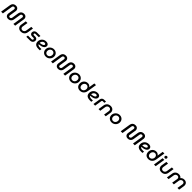

<svg xmlns="http://www.w3.org/2000/svg" viewBox="1507 -4989 9260 9260"><g transform="rotate(45 6137.0 -359.0)"><path d="M504 12Q451 12 412.5 -10Q374 -32 353 -69.5Q332 -107 332 -155Q332 -166 333.5 -179Q335 -192 337 -205L386 -509Q387 -516 387.5 -524Q388 -532 388 -538Q388 -568 368.5 -587.5Q349 -607 318 -607Q295 -607 275.5 -597Q256 -587 243.5 -569.5Q231 -552 228 -527L145 0H25L106 -512Q116 -576 144 -620.5Q172 -665 219.5 -688.5Q267 -712 332 -712Q387 -712 426.5 -690Q466 -668 487 -630Q508 -592 508 -544Q508 -534 506.5 -523Q505 -512 503 -501L454 -191Q453 -182 452 -174Q451 -166 451 -160Q451 -129 470 -111Q489 -93 518 -93Q554 -93 579.5 -115.5Q605 -138 610 -175L663 -512Q673 -576 701.5 -620.5Q730 -665 777 -688.5Q824 -712 889 -712Q945 -712 984 -690Q1023 -668 1044 -630Q1065 -592 1065 -544Q1065 -534 1064 -523Q1063 -512 1061 -502L982 0H862L943 -511Q944 -516 944.5 -524.5Q945 -533 945 -538Q945 -568 925.5 -587.5Q906 -607 875 -607Q852 -607 832.5 -597Q813 -587 800.5 -569.5Q788 -552 785 -527L731 -188Q722 -125 693 -80Q664 -35 617 -11.5Q570 12 504 12Z M1687 -510 1641 -214Q1631 -146 1596 -95Q1561 -44 1504.5 -16Q1448 12 1370 12Q1303 12 1253 -15.5Q1203 -43 1176 -90Q1149 -137 1149 -194Q1149 -203 1150.5 -214.5Q1152 -226 1153 -236L1196 -510H1311L1266 -228Q1265 -221 1264.5 -214.5Q1264 -208 1264 -202Q1264 -151 1296 -118.5Q1328 -86 1383 -86Q1417 -86 1447.5 -102.5Q1478 -119 1499.5 -149Q1521 -179 1527 -221L1573 -510Z M1740 -1 1756 -99H2008Q2029 -99 2043.5 -107Q2058 -115 2066.5 -129Q2075 -143 2075 -159Q2075 -181 2060 -195.5Q2045 -210 2017 -210H1934Q1886 -210 1851.5 -227Q1817 -244 1798.5 -275Q1780 -306 1780 -347Q1780 -389 1801.5 -426.5Q1823 -464 1864.5 -487.5Q1906 -511 1967 -511H2196L2180 -413H1956Q1937 -413 1923.5 -405.5Q1910 -398 1903 -386.5Q1896 -375 1895 -361Q1895 -339 1908.5 -326Q1922 -313 1949 -313H2031Q2081 -313 2115.5 -296Q2150 -279 2168.5 -249Q2187 -219 2187 -178Q2187 -130 2163.5 -89.5Q2140 -49 2097 -25Q2054 -1 1996 -1Z M2557 0Q2478 0 2417 -23.5Q2356 -47 2321.5 -97.5Q2287 -148 2287 -226Q2287 -290 2309.5 -344.5Q2332 -399 2372 -438.5Q2412 -478 2466.5 -500Q2521 -522 2585 -522Q2644 -522 2683.5 -503Q2723 -484 2743 -452.5Q2763 -421 2763 -385Q2763 -335 2737.5 -297Q2712 -259 2668 -233Q2624 -207 2566 -191.5Q2508 -176 2443 -172Q2434 -171 2427.5 -171Q2421 -171 2415 -172Q2429 -137 2465.5 -117.5Q2502 -98 2565 -98H2677L2663 0ZM2404 -252Q2409 -252 2414 -252Q2419 -252 2425 -252Q2483 -259 2524.5 -270.5Q2566 -282 2593 -297.5Q2620 -313 2632.5 -330.5Q2645 -348 2645 -367Q2645 -391 2625 -407.5Q2605 -424 2568 -424Q2524 -424 2486.5 -399.5Q2449 -375 2427 -336Q2405 -297 2404 -255Q2404 -254 2404 -253.5Q2404 -253 2404 -252Z M3077 12Q3005 12 2948 -18.5Q2891 -49 2857 -104.5Q2823 -160 2823 -232Q2823 -293 2846.5 -345.5Q2870 -398 2910.5 -438Q2951 -478 3004 -500Q3057 -522 3117 -522Q3187 -522 3244 -491Q3301 -460 3334 -405Q3367 -350 3367 -277Q3367 -217 3345 -164.5Q3323 -112 3283 -72Q3243 -32 3190.5 -10Q3138 12 3077 12ZM3083 -86Q3135 -86 3173 -113Q3211 -140 3231 -182.5Q3251 -225 3251 -273Q3251 -317 3233 -351Q3215 -385 3183 -404.5Q3151 -424 3108 -424Q3058 -424 3020 -398Q2982 -372 2960.5 -329.5Q2939 -287 2939 -237Q2939 -195 2957 -160.5Q2975 -126 3008 -106Q3041 -86 3083 -86Z M3910 12Q3857 12 3818.5 -10Q3780 -32 3759 -69.5Q3738 -107 3738 -155Q3738 -166 3739.5 -179Q3741 -192 3743 -205L3792 -509Q3793 -516 3793.5 -524Q3794 -532 3794 -538Q3794 -568 3774.5 -587.5Q3755 -607 3724 -607Q3701 -607 3681.5 -597Q3662 -587 3649.5 -569.5Q3637 -552 3634 -527L3551 0H3431L3512 -512Q3522 -576 3550 -620.5Q3578 -665 3625.5 -688.5Q3673 -712 3738 -712Q3793 -712 3832.5 -690Q3872 -668 3893 -630Q3914 -592 3914 -544Q3914 -534 3912.5 -523Q3911 -512 3909 -501L3860 -191Q3859 -182 3858 -174Q3857 -166 3857 -160Q3857 -129 3876 -111Q3895 -93 3924 -93Q3960 -93 3985.5 -115.5Q4011 -138 4016 -175L4069 -512Q4079 -576 4107.5 -620.5Q4136 -665 4183 -688.5Q4230 -712 4295 -712Q4351 -712 4390 -690Q4429 -668 4450 -630Q4471 -592 4471 -544Q4471 -534 4470 -523Q4469 -512 4467 -502L4388 0H4268L4349 -511Q4350 -516 4350.5 -524.5Q4351 -533 4351 -538Q4351 -568 4331.5 -587.5Q4312 -607 4281 -607Q4258 -607 4238.5 -597Q4219 -587 4206.5 -569.5Q4194 -552 4191 -527L4137 -188Q4128 -125 4099 -80Q4070 -35 4023 -11.5Q3976 12 3910 12Z M4787 12Q4715 12 4658 -18.5Q4601 -49 4567 -104.5Q4533 -160 4533 -232Q4533 -293 4556.5 -345.5Q4580 -398 4620.5 -438Q4661 -478 4714 -500Q4767 -522 4827 -522Q4897 -522 4954 -491Q5011 -460 5044 -405Q5077 -350 5077 -277Q5077 -217 5055 -164.5Q5033 -112 4993 -72Q4953 -32 4900.5 -10Q4848 12 4787 12ZM4793 -86Q4845 -86 4883 -113Q4921 -140 4941 -182.5Q4961 -225 4961 -273Q4961 -317 4943 -351Q4925 -385 4893 -404.5Q4861 -424 4818 -424Q4768 -424 4730 -398Q4692 -372 4670.5 -329.5Q4649 -287 4649 -237Q4649 -195 4667 -160.5Q4685 -126 4718 -106Q4751 -86 4793 -86Z M5403 12Q5325 12 5269 -20Q5213 -52 5184 -109Q5155 -166 5155 -239Q5155 -298 5175 -349.5Q5195 -401 5231.5 -439.5Q5268 -478 5317.5 -500Q5367 -522 5425 -522Q5471 -522 5506 -509Q5541 -496 5566 -474.5Q5591 -453 5603 -427H5604L5652 -730H5766L5692 -258Q5679 -170 5638 -109.5Q5597 -49 5536.5 -18.5Q5476 12 5403 12ZM5412 -86Q5459 -86 5496 -111.5Q5533 -137 5554.5 -178Q5576 -219 5577 -267Q5578 -316 5558 -351.5Q5538 -387 5505.5 -405.5Q5473 -424 5434 -424Q5388 -424 5352 -399.5Q5316 -375 5294.5 -334Q5273 -293 5273 -243Q5273 -198 5290 -162Q5307 -126 5338.5 -106Q5370 -86 5412 -86Z M6067 0Q5988 0 5927 -23.5Q5866 -47 5831.5 -97.5Q5797 -148 5797 -226Q5797 -290 5819.5 -344.5Q5842 -399 5882 -438.5Q5922 -478 5976.5 -500Q6031 -522 6095 -522Q6154 -522 6193.5 -503Q6233 -484 6253 -452.5Q6273 -421 6273 -385Q6273 -335 6247.5 -297Q6222 -259 6178 -233Q6134 -207 6076 -191.5Q6018 -176 5953 -172Q5944 -171 5937.5 -171Q5931 -171 5925 -172Q5939 -137 5975.5 -117.5Q6012 -98 6075 -98H6187L6173 0ZM5914 -252Q5919 -252 5924 -252Q5929 -252 5935 -252Q5993 -259 6034.5 -270.5Q6076 -282 6103 -297.5Q6130 -313 6142.5 -330.5Q6155 -348 6155 -367Q6155 -391 6135 -407.5Q6115 -424 6078 -424Q6034 -424 5996.5 -399.5Q5959 -375 5937 -336Q5915 -297 5914 -255Q5914 -254 5914 -253.5Q5914 -253 5914 -252Z M6322 0 6379 -365Q6390 -434 6434 -472Q6478 -510 6547 -510H6670L6655 -412H6552Q6528 -412 6512.5 -398.5Q6497 -385 6493 -360L6437 0Z M6670 0 6716 -296Q6728 -364 6762.5 -415Q6797 -466 6853.5 -494Q6910 -522 6987 -522Q7055 -522 7104.5 -494.5Q7154 -467 7181 -420Q7208 -373 7208 -316Q7208 -307 7207 -296Q7206 -285 7204 -274L7161 0H7047L7091 -282Q7092 -289 7092.5 -295.5Q7093 -302 7093 -308Q7093 -360 7061 -392Q7029 -424 6975 -424Q6940 -424 6909.5 -407.5Q6879 -391 6858 -361Q6837 -331 6830 -289L6785 0Z M7564 12Q7492 12 7435 -18.5Q7378 -49 7344 -104.5Q7310 -160 7310 -232Q7310 -293 7333.5 -345.5Q7357 -398 7397.5 -438Q7438 -478 7491 -500Q7544 -522 7604 -522Q7674 -522 7731 -491Q7788 -460 7821 -405Q7854 -350 7854 -277Q7854 -217 7832 -164.5Q7810 -112 7770 -72Q7730 -32 7677.5 -10Q7625 12 7564 12ZM7570 -86Q7622 -86 7660 -113Q7698 -140 7718 -182.5Q7738 -225 7738 -273Q7738 -317 7720 -351Q7702 -385 7670 -404.5Q7638 -424 7595 -424Q7545 -424 7507 -398Q7469 -372 7447.5 -329.5Q7426 -287 7426 -237Q7426 -195 7444 -160.5Q7462 -126 7495 -106Q7528 -86 7570 -86Z M8662 12Q8609 12 8570.5 -10Q8532 -32 8511 -69.5Q8490 -107 8490 -155Q8490 -166 8491.5 -179Q8493 -192 8495 -205L8544 -509Q8545 -516 8545.5 -524Q8546 -532 8546 -538Q8546 -568 8526.5 -587.5Q8507 -607 8476 -607Q8453 -607 8433.5 -597Q8414 -587 8401.5 -569.5Q8389 -552 8386 -527L8303 0H8183L8264 -512Q8274 -576 8302 -620.5Q8330 -665 8377.5 -688.5Q8425 -712 8490 -712Q8545 -712 8584.5 -690Q8624 -668 8645 -630Q8666 -592 8666 -544Q8666 -534 8664.5 -523Q8663 -512 8661 -501L8612 -191Q8611 -182 8610 -174Q8609 -166 8609 -160Q8609 -129 8628 -111Q8647 -93 8676 -93Q8712 -93 8737.5 -115.5Q8763 -138 8768 -175L8821 -512Q8831 -576 8859.5 -620.5Q8888 -665 8935 -688.5Q8982 -712 9047 -712Q9103 -712 9142 -690Q9181 -668 9202 -630Q9223 -592 9223 -544Q9223 -534 9222 -523Q9221 -512 9219 -502L9140 0H9020L9101 -511Q9102 -516 9102.5 -524.5Q9103 -533 9103 -538Q9103 -568 9083.5 -587.5Q9064 -607 9033 -607Q9010 -607 8990.5 -597Q8971 -587 8958.5 -569.5Q8946 -552 8943 -527L8889 -188Q8880 -125 8851 -80Q8822 -35 8775 -11.5Q8728 12 8662 12Z M9555 0Q9476 0 9415 -23.5Q9354 -47 9319.5 -97.5Q9285 -148 9285 -226Q9285 -290 9307.5 -344.5Q9330 -399 9370 -438.5Q9410 -478 9464.5 -500Q9519 -522 9583 -522Q9642 -522 9681.5 -503Q9721 -484 9741 -452.5Q9761 -421 9761 -385Q9761 -335 9735.5 -297Q9710 -259 9666 -233Q9622 -207 9564 -191.5Q9506 -176 9441 -172Q9432 -171 9425.5 -171Q9419 -171 9413 -172Q9427 -137 9463.5 -117.5Q9500 -98 9563 -98H9675L9661 0ZM9402 -252Q9407 -252 9412 -252Q9417 -252 9423 -252Q9481 -259 9522.5 -270.5Q9564 -282 9591 -297.5Q9618 -313 9630.5 -330.5Q9643 -348 9643 -367Q9643 -391 9623 -407.5Q9603 -424 9566 -424Q9522 -424 9484.5 -399.5Q9447 -375 9425 -336Q9403 -297 9402 -255Q9402 -254 9402 -253.5Q9402 -253 9402 -252Z M10068 12Q9990 12 9934 -20Q9878 -52 9849 -109Q9820 -166 9820 -239Q9820 -298 9840 -349.5Q9860 -401 9896.5 -439.5Q9933 -478 9982.5 -500Q10032 -522 10090 -522Q10136 -522 10171 -509Q10206 -496 10231 -474.5Q10256 -453 10268 -427H10269L10317 -730H10431L10357 -258Q10344 -170 10303 -109.5Q10262 -49 10201.5 -18.5Q10141 12 10068 12ZM10077 -86Q10124 -86 10161 -111.5Q10198 -137 10219.5 -178Q10241 -219 10242 -267Q10243 -316 10223 -351.5Q10203 -387 10170.5 -405.5Q10138 -424 10099 -424Q10053 -424 10017 -399.5Q9981 -375 9959.5 -334Q9938 -293 9938 -243Q9938 -198 9955 -162Q9972 -126 10003.5 -106Q10035 -86 10077 -86Z M10451 0 10531 -510H10646L10566 0ZM10607 -581Q10576 -581 10556 -602Q10536 -623 10536 -651Q10536 -672 10546.5 -690Q10557 -708 10575 -718.5Q10593 -729 10615 -729Q10645 -729 10665 -709Q10685 -689 10685 -659Q10685 -638 10674.5 -620Q10664 -602 10646.5 -591.5Q10629 -581 10607 -581Z M11275 -510 11229 -214Q11219 -146 11184 -95Q11149 -44 11092.5 -16Q11036 12 10958 12Q10891 12 10841 -15.5Q10791 -43 10764 -90Q10737 -137 10737 -194Q10737 -203 10738.5 -214.5Q10740 -226 10741 -236L10784 -510H10899L10854 -228Q10853 -221 10852.5 -214.5Q10852 -208 10852 -202Q10852 -151 10884 -118.5Q10916 -86 10971 -86Q11005 -86 11035.5 -102.5Q11066 -119 11087.5 -149Q11109 -179 11115 -221L11161 -510Z M11333 0 11383 -318Q11393 -383 11428.5 -428Q11464 -473 11517 -497.5Q11570 -522 11635 -522Q11668 -522 11701.5 -514Q11735 -506 11763.5 -487Q11792 -468 11811 -435H11812Q11838 -466 11869 -485.5Q11900 -505 11935 -513.5Q11970 -522 12004 -522Q12070 -522 12116.5 -497Q12163 -472 12187.5 -427Q12212 -382 12212 -320Q12212 -306 12210.5 -292Q12209 -278 12207 -265L12165 0H12050L12096 -285Q12097 -292 12098 -300.5Q12099 -309 12099 -317Q12099 -367 12070 -395.5Q12041 -424 11992 -424Q11959 -424 11929.5 -408Q11900 -392 11880 -365Q11860 -338 11854 -305L11806 0H11691L11737 -284Q11739 -293 11739.5 -302Q11740 -311 11740 -319Q11740 -351 11726 -374.5Q11712 -398 11688 -411Q11664 -424 11631 -424Q11598 -424 11569 -408.5Q11540 -393 11520.5 -366Q11501 -339 11495 -306L11447 0Z"/></g></svg>

Font: MuseoModerno Medium
Style: Italic
Weight: 500
Italic angle: -9°
Designer: Pablo Cosgaya, Héctor Gatti, Marcela Romero, and the Authors of The MuseoModerno Project.
Foundry: Omnibus-Type Team
Version: Version 1.003